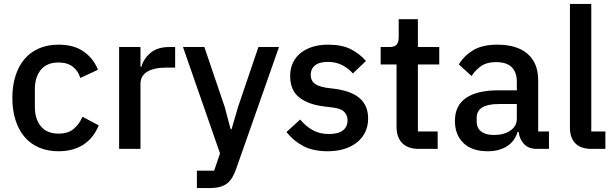

<svg xmlns="http://www.w3.org/2000/svg" viewBox="-20 -760 3136 980"><path d="M279 12Q223 12 179 -7Q135 -26 105 -61.5Q75 -97 59 -147.5Q43 -198 43 -260Q43 -322 59 -372.5Q75 -423 105 -458.5Q135 -494 179 -513Q223 -532 279 -532Q357 -532 407 -497Q457 -462 480 -404L390 -362Q379 -398 351.5 -419.5Q324 -441 279 -441Q219 -441 188.5 -403.5Q158 -366 158 -306V-213Q158 -153 188.5 -115.5Q219 -78 279 -78Q327 -78 355.5 -101.5Q384 -125 401 -164L484 -120Q458 -56 406 -22Q354 12 279 12Z M588 0V-520H697V-420H702Q713 -460 748 -490Q783 -520 845 -520H874V-415H831Q766 -415 731.5 -394Q697 -373 697 -332V0Z M1299 -520H1404L1185 103Q1176 129 1164.5 147.5Q1153 166 1137.5 177.5Q1122 189 1100 194.5Q1078 200 1048 200H985V111H1073L1103 23L914 -520H1023L1127 -214L1157 -101H1162L1195 -214Z M1653 12Q1579 12 1529 -14Q1479 -40 1442 -86L1512 -150Q1541 -115 1576.5 -95.5Q1612 -76 1659 -76Q1707 -76 1730.5 -94.5Q1754 -113 1754 -146Q1754 -171 1737.5 -188.5Q1721 -206 1680 -211L1632 -217Q1552 -227 1506.5 -263.5Q1461 -300 1461 -372Q1461 -410 1475 -439.5Q1489 -469 1514.5 -489.5Q1540 -510 1575.5 -521Q1611 -532 1654 -532Q1724 -532 1768.5 -510Q1813 -488 1848 -449L1781 -385Q1761 -409 1728.5 -426.5Q1696 -444 1654 -444Q1609 -444 1587.5 -426Q1566 -408 1566 -379Q1566 -349 1585 -334Q1604 -319 1646 -312L1694 -306Q1780 -293 1819.5 -255.5Q1859 -218 1859 -155Q1859 -117 1844.5 -86.5Q1830 -56 1803 -34Q1776 -12 1738 0Q1700 12 1653 12Z M2119 0Q2062 0 2033 -29.5Q2004 -59 2004 -113V-431H1923V-520H1967Q1994 -520 2004.5 -532Q2015 -544 2015 -571V-662H2113V-520H2222V-431H2113V-89H2214V0Z M2721 0Q2678 0 2655 -24.5Q2632 -49 2627 -87H2622Q2607 -38 2567 -13Q2527 12 2470 12Q2389 12 2345.5 -30Q2302 -72 2302 -143Q2302 -221 2358.5 -260Q2415 -299 2524 -299H2618V-343Q2618 -391 2592 -417Q2566 -443 2511 -443Q2465 -443 2436 -423Q2407 -403 2387 -372L2322 -431Q2348 -475 2395 -503.5Q2442 -532 2518 -532Q2619 -532 2673 -485Q2727 -438 2727 -350V-89H2782V0ZM2501 -71Q2552 -71 2585 -93.5Q2618 -116 2618 -154V-229H2526Q2413 -229 2413 -159V-141Q2413 -106 2436.5 -88.5Q2460 -71 2501 -71Z M3000 0Q2944 0 2916.5 -28.5Q2889 -57 2889 -108V-740H2998V-89H3070V0Z"/></svg>

Font: IBM Plex Sans Hebrew Medium
Style: Regular
Weight: 500
Designer: Mike Abbink, Paul van der Laan, Pieter van Rosmalen, Yanek Iontef
Foundry: Bold Monday
Version: Version 1.2